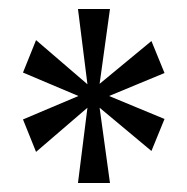

<svg xmlns="http://www.w3.org/2000/svg" viewBox="-20 -780 416 426"><path d="M153 -374 174 -541 60 -443 31 -515 154 -567 31 -619 60 -691 174 -593 153 -760H224L201 -594L316 -689L345 -618L222 -567L345 -516L316 -445L201 -541L224 -374Z"/></svg>

Font: Noto Serif Khmer ExtraCondensed
Style: Regular
Weight: 400
Width: 2
Designer: Danh Hong and the Monotype Design Team
Foundry: Monotype Imaging Inc.
Version: Version 2.004; ttfautohint (v1.8.4.7-5d5b)